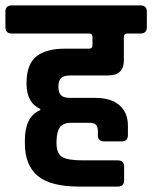

<svg xmlns="http://www.w3.org/2000/svg" viewBox="-50 -643 563 710"><path d="M-6 -519Q-30 -519 -30 -542V-600Q-30 -623 -6 -623H469Q493 -623 493 -600V-542Q493 -519 469 -519H420Q408 -519 408 -505V-419Q408 -364 349 -364H211Q187 -364 176.5 -355Q166 -346 166 -323Q166 -300 176 -290.5Q186 -281 208 -281H304Q360 -281 391.5 -254Q423 -227 423 -178V-143Q423 -120 399 -120H336Q312 -120 312 -143V-157Q312 -175 304.5 -182Q297 -189 279 -189H215Q183 -189 171.5 -172.5Q160 -156 159 -121V-114Q159 -76 179 -63Q199 -50 257 -50H385Q409 -50 409 -27V24Q409 47 385 47H244Q137 47 89.5 7.5Q42 -32 42 -113V-124Q42 -212 99 -236V-240Q48 -263 48 -334Q48 -405 84 -434Q120 -463 189 -463H279Q292 -463 292 -477V-505Q292 -518 282 -519Z"/></svg>

Font: Rajdhani
Style: Bold
Weight: 700
Designer: Satya Rajpurohit, Jyotish Sonowal
Foundry: Indian Type Foundry
Version: Version 1.201 February 1, 2022